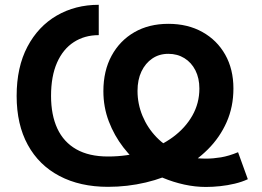

<svg xmlns="http://www.w3.org/2000/svg" viewBox="-20 -757 1076 788"><path d="M825.2 10.3Q781.2 10.3 736.3 0.5Q691.4 -9.3 649.2 -26.9Q606.9 -44.4 570.8 -67.4Q523.9 -103.5 486.3 -152.1Q448.7 -200.7 426.5 -259Q404.3 -317.4 404.3 -382.8Q404.3 -466.3 438 -528.3Q471.7 -590.3 531.5 -624.8Q591.3 -659.2 670.9 -659.2Q750.5 -659.2 810.5 -625.7Q870.6 -592.3 904.3 -532.7Q938 -473.1 938 -393.6Q938 -318.8 910.2 -255.9Q882.3 -192.9 833 -143.8Q783.7 -94.7 718.8 -60.3Q653.8 -25.9 578.4 -8.1Q502.9 9.8 423.3 9.8Q308.6 9.8 224.1 -34.7Q139.6 -79.1 94 -162.6Q48.3 -246.1 48.3 -363.3Q48.3 -481.4 92.5 -565.2Q136.7 -648.9 212.9 -693.1Q289.1 -737.3 385.3 -737.3V-612.8Q327.1 -612.8 283 -584.2Q238.8 -555.7 214.1 -500Q189.5 -444.3 189.5 -363.3Q189.5 -285.2 215.3 -229.5Q241.2 -173.8 293.2 -144.3Q345.2 -114.7 423.3 -114.7Q502.4 -114.7 570.6 -135.7Q638.7 -156.7 689.7 -194.3Q740.7 -231.9 769.5 -282.7Q798.3 -333.5 798.3 -393.6Q798.3 -436 782 -468.3Q765.6 -500.5 736.8 -518.3Q708 -536.1 670.9 -536.1Q633.3 -536.1 605 -516.8Q576.7 -497.6 560.5 -463.6Q544.4 -429.7 544.4 -383.8Q544.4 -330.6 564.9 -281.2Q585.4 -231.9 622.8 -193.4Q660.2 -154.8 710.9 -133.8Q734.9 -116.2 762.9 -111.1Q791 -106 826.7 -106Q854.5 -106 887 -111.3Q919.4 -116.7 957 -132.3L997.1 -21.5Q973.1 -10.3 943.4 -3.2Q913.6 3.9 883.1 7.1Q852.5 10.3 825.2 10.3Z"/></svg>

Font: Inter Cardless
Style: Bold
Weight: 700
Designer: Rasmus Andersson
Foundry: rsms
Version: Version 4.001;git-9221beed3